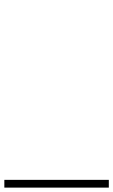

<svg xmlns="http://www.w3.org/2000/svg" viewBox="-20 -751 521 884"><path d="M481 112.8H0V77.1H481ZM0 -731Z"/></svg>

Font: Dai Banna SIL Light
Style: Oblique
Weight: 400
Italic angle: -11°
Designer: Victor Gaultney
Foundry: SIL International
Version: Version 2.000